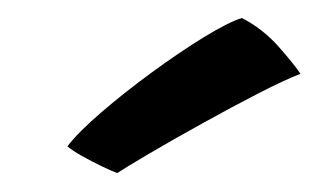

<svg xmlns="http://www.w3.org/2000/svg" viewBox="-20 -756 350 208"><path d="M242 -736.5Q264.5 -725 281.8 -705.5Q299 -686 305.5 -676Q289.5 -670 260.2 -655Q231 -640 199 -622.2Q167 -604.5 141.5 -589.5Q116 -574.5 107 -568.5Q102.5 -570 91 -575.5Q79.5 -581 68.5 -587.2Q57.5 -593.5 53 -597.5Q65 -613 90 -634.5Q115 -656 144.8 -677.8Q174.5 -699.5 201 -715.8Q227.5 -732 242 -736.5Z"/></svg>

Font: Grandstander
Style: Regular
Weight: 400
Designer: Tyler Finck
Foundry: Etcetera Type Co
Version: Version 1.200; ttfautohint (v1.8.3)